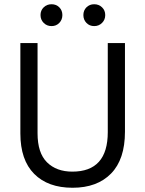

<svg xmlns="http://www.w3.org/2000/svg" viewBox="-20 -877 685 905"><path d="M259.5 -842.5Q274 -828 274 -806Q274 -784 259.5 -769Q245 -754 223 -754Q201 -754 186 -769Q171 -784 171 -806Q171 -828 186 -842.5Q201 -857 223 -857Q245 -857 259.5 -842.5ZM461 -842.5Q476 -828 476 -806Q476 -784 461 -769Q446 -754 424 -754Q402 -754 387.5 -769Q373 -784 373 -806Q373 -828 387.5 -842.5Q402 -857 424 -857Q446 -857 461 -842.5ZM569 -256Q569 -126 503.5 -59Q438 8 322 8Q206 8 141 -57.5Q76 -123 76 -248V-674H157V-249Q157 -156 201.5 -112Q246 -68 321 -68Q488 -68 488 -254V-674H569Z"/></svg>

Font: Hind Jalandhar
Style: Regular
Weight: 400
Designer: Namrata Goyal
Foundry: Indian Type Foundry
Version: Version 0.702;PS 1.0;hotconv 1.0.81;makeotf.lib2.5.63406